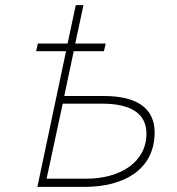

<svg xmlns="http://www.w3.org/2000/svg" viewBox="-20 -730 690 750"><path d="M126 0H311C462 0 584 -66 584 -213C584 -306 516 -355 386 -355H231L268 -530H386L393 -560H274L306 -710H276L244 -560H128L121 -530H238ZM162 -32 225 -325H380C492 -325 552 -286 552 -208C552 -95 448 -32 317 -32Z"/></svg>

Font: Geist Thin
Style: Italic
Weight: 100
Italic angle: -12°
Designer: Basement.studio, Andrés Briganti, Mateo Zaragoza
Foundry: Basement.studio, Vercel, Andrés Briganti, Guido Ferreyra, Mateo Zaragoza
Version: Version 1.500